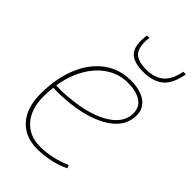

<svg xmlns="http://www.w3.org/2000/svg" viewBox="-228 -828 919 919"><g transform="rotate(45 231.0 -368.5)"><path d="M379 -27Q342 -9 298.5 0.5Q255 10 212 10Q129 10 82.5 -42.5Q36 -95 36 -187Q36 -294 69 -373.5Q102 -453 161 -496.5Q220 -540 296 -540Q362 -540 398.5 -513.5Q435 -487 435 -441Q435 -372 374 -326Q313 -280 204 -261Q167 -255 129 -253Q91 -251 59 -252Q55 -221 55 -188Q55 -106 97.5 -57Q140 -8 213 -8Q292 -8 373 -43ZM294 -522Q236 -522 187.5 -490.5Q139 -459 106 -402.5Q73 -346 61 -270Q95 -268 132 -271Q169 -274 206 -280Q304 -297 360.5 -338Q417 -379 417 -437Q417 -479 384 -500.5Q351 -522 294 -522ZM309 -610Q252 -610 224 -632.5Q196 -655 196 -710Q196 -731 199 -746L216 -747Q214 -738 213.5 -729.5Q213 -721 213 -711Q215 -664 239.5 -646Q264 -628 312 -628Q367 -628 400 -656Q433 -684 445 -747L462 -746Q449 -670 411 -640Q373 -610 309 -610Z"/></g></svg>

Font: Georama Thin
Style: Italic
Weight: 100
Italic angle: -9°
Designer: Jean-Baptiste Levee
Foundry: Production Type
Version: Version 1.000